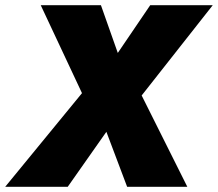

<svg xmlns="http://www.w3.org/2000/svg" viewBox="-39 -720 840 740"><path d="M540 -700H781L507 -352L683 0H451L371 -212L222 0H-19L277 -361L118 -700H350L415 -516Z"/></svg>

Font: Jost* Heavy
Style: Italic
Weight: 800
Italic angle: -10°
Version: Version 3.7